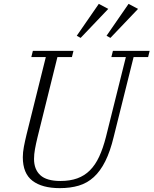

<svg xmlns="http://www.w3.org/2000/svg" viewBox="-20 -961 794 993"><path d="M289 12Q198 12 148 -26Q98 -64 98 -148Q98 -173 103.5 -202Q109 -231 117 -264L217 -666H142L150 -698H360L352 -666H277L174 -251Q166 -218 161 -190.5Q156 -163 156 -139Q156 -85 188.5 -55Q221 -25 293 -25Q342 -25 379.5 -38.5Q417 -52 445 -80Q473 -108 493 -151Q513 -194 528 -253L631 -666H556L564 -698H754L746 -666H671L568 -253Q550 -178 524.5 -127Q499 -76 465 -45Q431 -14 387.5 -1Q344 12 289 12ZM377 -776 491 -941 540 -915 397 -765ZM531 -776 645 -941 694 -915 551 -765Z"/></svg>

Font: IBM Plex Serif Light
Style: Italic
Weight: 300
Italic angle: -14°
Designer: Mike Abbink, Paul van der Laan, Pieter van Rosmalen
Foundry: Bold Monday
Version: Version 3.001